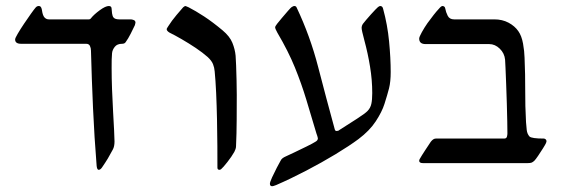

<svg xmlns="http://www.w3.org/2000/svg" viewBox="-20 -548 1888 645"><path d="M311.5 22.5Q306.2 22.5 304.7 9.8Q296.9 -86.9 292.5 -184.6Q288.1 -282.2 285.6 -377.9Q285.6 -386.2 282.2 -393.6Q278.8 -400.9 269.5 -400.9H50.8Q30.8 -400.9 30.8 -415.5Q30.8 -419.9 39.6 -434.8Q48.3 -449.7 60.8 -468.3Q73.2 -486.8 84.2 -502.2Q95.2 -517.6 99.6 -522.5Q104 -527.8 110.4 -527.8Q115.7 -527.8 118.2 -522.9Q120.6 -518.1 121.1 -512.7Q123.5 -496.1 129.4 -489.5Q135.3 -482.9 144.5 -482.9H278.3Q283.2 -482.9 286.1 -487.3Q295.9 -499.5 315.2 -513.7Q334.5 -527.8 345.7 -527.8Q355 -527.8 355 -518.1Q355 -513.2 356.4 -503.2Q357.9 -493.2 361.3 -489.3Q366.2 -482.9 380.9 -482.9H419.9Q423.3 -482.9 429.2 -480.7Q435.1 -478.5 435.1 -471.7Q435.1 -470.2 433.1 -463.4Q427.7 -452.1 419.2 -435.1Q410.6 -418 402.3 -406.7Q398.9 -400.9 390.1 -400.9Q373.5 -400.9 365.5 -390.6Q357.4 -380.4 356.4 -369.1Q355.5 -360.8 355.2 -347.9Q355 -335 355 -320.3Q355 -286.1 356.4 -247.6Q357.9 -209 359.9 -173.1Q361.8 -137.2 363.3 -110.4Q364.7 -83.5 364.7 -72.8Q364.7 -55.7 358.9 -45.4Q349.6 -27.8 342.3 -15.6Q335 -3.4 322.3 15.1Q316.9 22.5 311.5 22.5Z M717.3 22.5Q710.4 22.5 710.4 15.1Q710.4 -14.6 710.2 -57.4Q710 -100.1 709 -147Q708 -193.8 706.1 -236.3Q704.1 -278.8 701.2 -308.1Q700.2 -320.8 695.6 -332.5Q690.9 -344.2 677.7 -356.4Q661.1 -371.1 637.5 -387Q613.8 -402.8 590.1 -416.5Q566.4 -430.2 549.3 -438.5Q540 -444.3 540 -449.7Q540 -452.1 542 -454.8Q543.9 -457.5 545.9 -460.9Q556.2 -477.5 573.2 -497.8Q590.3 -518.1 595.2 -523.4Q600.6 -527.8 602.5 -527.8Q604 -527.8 613.8 -523.4Q636.7 -511.7 665.8 -492.7Q694.8 -473.6 727.5 -446.3Q752 -425.8 760.7 -404.1Q769.5 -382.3 771.5 -360.8Q772.5 -351.1 773.2 -328.1Q773.9 -305.2 774.7 -278.3Q775.4 -251.5 775.4 -229.5Q775.4 -189.5 775.1 -144.5Q774.9 -99.6 772.9 -56.6Q772.9 -51.8 771 -46.6Q769 -41.5 767.1 -37.6Q758.3 -22 744.1 -3.9Q730 14.2 723.1 20Q720.2 22.5 717.3 22.5Z M894.5 77.6Q886.7 77.6 886.7 69.3Q886.7 64 894 47.9Q901.4 31.7 909.9 15.4Q918.5 -1 921.9 -6.8Q924.8 -13.2 929.4 -16.6Q934.1 -20 939.9 -22.5Q948.2 -26.4 969 -36.1Q989.7 -45.9 1010.5 -56.2Q1031.2 -66.4 1039.6 -71.8Q1047.9 -76.2 1047.9 -83.5Q1047.9 -84.5 1045.9 -91.3Q1043.9 -98.1 1043 -99.6Q1024.9 -160.6 1008.8 -213.9Q992.7 -267.1 970.7 -321.3Q948.7 -375.5 911.6 -438.5Q904.3 -451.7 904.3 -456.1Q904.3 -458.5 906.5 -461.7Q908.7 -464.8 911.1 -468.3Q916 -474.6 926.5 -487.1Q937 -499.5 947 -511Q957 -522.5 960 -524.4Q962.4 -525.4 964.4 -526.6Q966.3 -527.8 968.8 -527.8Q974.6 -527.8 976.6 -522.5Q1022 -426.8 1048.6 -323.7Q1075.2 -220.7 1104.5 -113.8Q1106 -107.9 1110.4 -107.9Q1116.7 -107.9 1120.1 -111.3Q1151.9 -131.3 1179.7 -149.4Q1207.5 -167.5 1214.8 -175.3Q1224.6 -185.5 1227.5 -199.2Q1230.5 -212.9 1230.5 -235.4Q1230.5 -279.3 1223.1 -324.2Q1215.8 -369.1 1204.1 -412.1Q1199.2 -430.7 1197 -440.4Q1194.8 -450.2 1194.8 -455.1Q1194.8 -460.9 1198.7 -467.3Q1209 -480.5 1226.3 -499.8Q1243.7 -519 1250 -524.4Q1252 -525.4 1253.7 -526.6Q1255.4 -527.8 1257.3 -527.8Q1265.1 -527.8 1267.1 -518.1Q1281.7 -464.8 1287.1 -408.7Q1292.5 -352.5 1292.5 -306.2Q1292.5 -273.4 1286.9 -251.2Q1281.2 -229 1271.5 -198.7Q1263.2 -172.4 1242.4 -140.6Q1221.7 -108.9 1184.1 -80.6Q1153.8 -58.1 1107.4 -30Q1061 -2 1008.5 25.4Q956.1 52.7 907.7 73.7Q897.5 77.6 894.5 77.6Z M1401.4 0Q1388.2 0 1388.2 -7.8Q1388.2 -9.3 1388.7 -10.7Q1389.2 -12.2 1389.6 -13.2Q1396.5 -25.4 1408.7 -43.9Q1420.9 -62.5 1427.2 -71.8Q1435.5 -82.5 1443.8 -82.5H1673.3Q1681.2 -82.5 1682.9 -88.6Q1684.6 -94.7 1684.6 -99.6Q1684.6 -112.3 1684.1 -139.6Q1683.6 -167 1682.6 -200.4Q1681.6 -233.9 1680.4 -265.4Q1679.2 -296.9 1678.2 -319.6Q1677.2 -342.3 1676.8 -347.2Q1674.8 -369.1 1658.9 -384.5Q1643.1 -399.9 1623.5 -399.9H1409.7Q1388.2 -399.9 1388.2 -418.5Q1388.2 -423.8 1397 -439.7Q1405.8 -455.6 1416 -470.2Q1428.7 -487.3 1436.8 -497.8Q1444.8 -508.3 1458 -522.5Q1461.9 -526.4 1463.9 -527.1Q1465.8 -527.8 1465.8 -527.8Q1474.1 -527.8 1475.6 -520Q1478 -506.8 1484.1 -494.9Q1490.2 -482.9 1505.4 -482.9H1641.1Q1667.5 -482.9 1688.5 -471.7Q1709.5 -460.4 1721.2 -443.4Q1732.4 -427.7 1737.1 -401.6Q1741.7 -375.5 1742.2 -354Q1744.6 -297.4 1744.4 -244.9Q1744.1 -192.4 1747.1 -137.7Q1748 -124.5 1749.5 -111.3Q1751 -98.1 1758.8 -89.4Q1766.1 -82.5 1807.1 -82.5Q1809.6 -82.5 1812.7 -80.3Q1815.9 -78.1 1815.9 -73.7Q1815.9 -71.8 1814 -66.9Q1811.5 -61.5 1803.7 -49.1Q1795.9 -36.6 1787.6 -24.4Q1779.3 -12.2 1774.9 -7.8Q1770 -3.4 1765.9 -1.7Q1761.7 0 1751.5 0Z"/></svg>

Font: David Libre
Style: Regular
Weight: 400
Designer: Ismar David, J. Victor Gaultney, Annie Olsen and Meir Sadan
Foundry: Monotype Imaging Inc. & SIL International
Version: Version 1.100; ttfautohint (v1.8.4.7-5d5b)